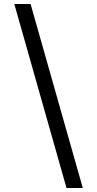

<svg xmlns="http://www.w3.org/2000/svg" viewBox="-20 -812 489 967"><path d="M52 -792H134L397 135H315Z"/></svg>

Font: loriya05
Style: Book
Weight: 400
Designer: Jelle Bosma - Monotype Design Team
Foundry: Monotype Imaging Inc.
Version: Version 2.003